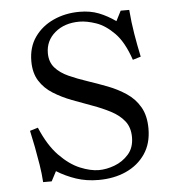

<svg xmlns="http://www.w3.org/2000/svg" viewBox="-51 -727 703 783"><g transform="rotate(-5 301.0 -335.0)"><path d="M160 -523Q160 -487 180.5 -463.5Q201 -440 235.5 -424.5Q270 -409 310.5 -395.5Q351 -382 391.5 -366.5Q432 -351 466.5 -328Q501 -305 521.5 -269.5Q542 -234 542 -181Q542 -120 513 -77.5Q484 -35 434.5 -12.5Q385 10 321 10Q272 10 230 -4Q188 -18 151 -41L130 -1H95Q93 -35 87 -72.5Q81 -110 74 -146.5Q67 -183 60 -214L93 -224Q124 -150 165.5 -107.5Q207 -65 249.5 -47.5Q292 -30 326 -30Q357 -30 390.5 -42.5Q424 -55 448 -82Q472 -109 472 -152Q472 -192 451.5 -218Q431 -244 396.5 -262Q362 -280 321.5 -294.5Q281 -309 240.5 -324.5Q200 -340 165.5 -361.5Q131 -383 110.5 -415.5Q90 -448 90 -496Q90 -554 119 -595Q148 -636 196.5 -658Q245 -680 303 -680Q347 -680 381.5 -666.5Q416 -653 450 -629L471 -670H506Q510 -619 518 -571Q526 -523 536 -476L503 -466Q478 -540 441.5 -577Q405 -614 367 -627Q329 -640 299 -640Q238 -640 199 -607Q160 -574 160 -523Z"/></g></svg>

Font: Brygada 1918
Style: Regular
Weight: 400
Designer: Mateusz Machalski | Borys Kosmynka | Przemek Hoffer
Foundry: NIEPODLEGLA 2018
Version: Version 3.006